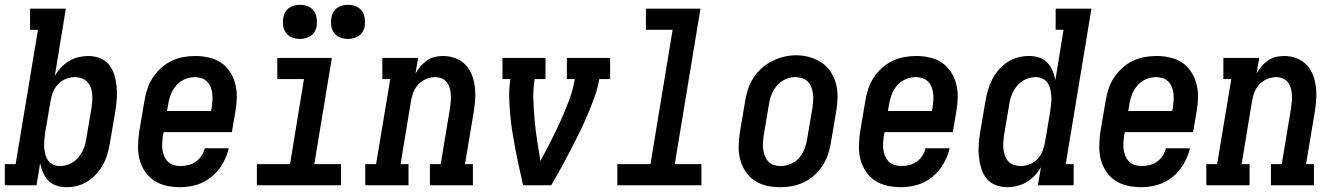

<svg xmlns="http://www.w3.org/2000/svg" viewBox="-42 -771 5562 799"><path d="M235 8Q213 8 193 1.5Q173 -5 159 -19.5Q145 -34 137 -53Q129 -72 125 -92L110 0H-22V-88H23L116 -647H83V-735H232L186 -455Q197 -474 212 -490Q227 -506 245.5 -517Q264 -528 284.5 -533Q305 -538 325 -538Q351 -538 374 -529Q397 -520 412 -501Q427 -482 434 -458.5Q441 -435 443.5 -410.5Q446 -386 444 -360Q442 -334 438 -309L416 -179Q412 -156 406 -133.5Q400 -111 388.5 -89.5Q377 -68 361 -49.5Q345 -31 324.5 -17.5Q304 -4 281 2Q258 8 235 8ZM207 -80Q228 -80 248.5 -89Q269 -98 283.5 -115Q298 -132 306 -152Q314 -172 317 -193L339 -323Q341 -337 342 -352Q343 -367 341.5 -381Q340 -395 335 -408Q330 -421 320.5 -431Q311 -441 297.5 -445.5Q284 -450 269 -450Q250 -450 231.5 -442.5Q213 -435 199 -420Q185 -405 178 -386.5Q171 -368 168 -349L146 -219Q144 -204 142.5 -188.5Q141 -173 142 -158.5Q143 -144 146.5 -129.5Q150 -115 158 -103.5Q166 -92 179 -86Q192 -80 207 -80Z M708 8Q679 8 651 2Q623 -4 600 -19Q577 -34 561.5 -57Q546 -80 539 -106.5Q532 -133 532.5 -162.5Q533 -192 537 -221L559 -351Q563 -376 571 -400.5Q579 -425 593.5 -447.5Q608 -470 628 -488Q648 -506 672 -517.5Q696 -529 721 -533.5Q746 -538 771 -538Q800 -538 828 -531.5Q856 -525 878 -510Q900 -495 915 -472Q930 -449 937 -422Q944 -395 943.5 -366Q943 -337 938 -309L923 -221H639L636 -207Q634 -192 633 -177.5Q632 -163 634 -148.5Q636 -134 641.5 -121Q647 -108 656.5 -98.5Q666 -89 680 -84.5Q694 -80 708 -80Q725 -80 741.5 -84Q758 -88 772.5 -98Q787 -108 796.5 -123Q806 -138 810 -154H910Q902 -120 884 -89Q866 -58 838 -35Q810 -12 776 -2Q742 8 708 8ZM836 -309 839 -323Q841 -338 842 -352.5Q843 -367 841.5 -381Q840 -395 835 -408Q830 -421 820.5 -431Q811 -441 797.5 -445.5Q784 -450 769 -450Q748 -450 727.5 -441.5Q707 -433 692 -416Q677 -399 669 -378.5Q661 -358 658 -337L653 -309Z M1027 0V-88H1165L1223 -442H1112V-530H1339L1266 -88H1377V0ZM1406 -609Q1389 -609 1373.5 -615Q1358 -621 1348.5 -634Q1339 -647 1336.5 -663.5Q1334 -680 1337 -697Q1339 -709 1345 -720Q1351 -731 1361 -738Q1371 -745 1383 -748Q1395 -751 1406 -751Q1423 -751 1438.5 -745Q1454 -739 1463.5 -726Q1473 -713 1475.5 -696.5Q1478 -680 1476 -663Q1474 -651 1468 -640Q1462 -629 1451.5 -622Q1441 -615 1429.5 -612Q1418 -609 1406 -609ZM1206 -609Q1189 -609 1173.5 -615Q1158 -621 1148.5 -634Q1139 -647 1136.5 -663.5Q1134 -680 1137 -697Q1139 -709 1145 -720Q1151 -731 1161 -738Q1171 -745 1183 -748Q1195 -751 1206 -751Q1223 -751 1238.5 -745Q1254 -739 1263.5 -726Q1273 -713 1275.5 -696.5Q1278 -680 1276 -663Q1274 -651 1268 -640Q1262 -629 1251.5 -622Q1241 -615 1229.5 -612Q1218 -609 1206 -609Z M1478 0V-88H1523L1582 -442H1549V-530H1698L1687 -465Q1696 -481 1708 -495Q1720 -509 1735 -519.5Q1750 -530 1767.5 -534Q1785 -538 1802 -538Q1828 -538 1852.5 -529Q1877 -520 1894 -502.5Q1911 -485 1920.5 -462Q1930 -439 1933.5 -413.5Q1937 -388 1935.5 -361.5Q1934 -335 1930 -309L1893 -88H1926V0H1747V-88H1792L1831 -323Q1833 -337 1834 -351.5Q1835 -366 1834 -379.5Q1833 -393 1829 -406Q1825 -419 1816.5 -429.5Q1808 -440 1795.5 -445Q1783 -450 1769 -450Q1750 -450 1731 -442Q1712 -434 1698.5 -419.5Q1685 -405 1678 -386.5Q1671 -368 1668 -349L1625 -88H1658V0Z M2135 0Q2127 -36 2119 -71.5Q2111 -107 2104 -143.5Q2097 -180 2091 -216.5Q2085 -253 2081.5 -290.5Q2078 -328 2077 -366Q2076 -404 2082 -442H2049V-530H2228V-442H2183Q2176 -398 2177.5 -355Q2179 -312 2183 -269Q2187 -226 2193.5 -184.5Q2200 -143 2207 -101Q2229 -142 2250.5 -184Q2272 -226 2291 -268.5Q2310 -311 2326.5 -354.5Q2343 -398 2350 -442H2317V-530H2497V-442H2452Q2445 -403 2431.5 -365.5Q2418 -328 2402 -290.5Q2386 -253 2368 -216.5Q2350 -180 2331 -143.5Q2312 -107 2292.5 -71.5Q2273 -36 2252 0Z M2527 0V-88H2665L2757 -647H2646V-735H2873L2766 -88H2877V0Z M3204 8Q3175 8 3147.5 1.5Q3120 -5 3097.5 -20Q3075 -35 3060 -58Q3045 -81 3038 -108Q3031 -135 3032 -164Q3033 -193 3037 -221L3059 -351Q3063 -376 3071 -400.5Q3079 -425 3093.5 -447.5Q3108 -470 3128.5 -488Q3149 -506 3172.5 -517.5Q3196 -529 3221 -535Q3246 -541 3272 -541Q3301 -541 3328 -533Q3355 -525 3377.5 -510Q3400 -495 3415 -472Q3430 -449 3437 -422.5Q3444 -396 3443.5 -366.5Q3443 -337 3438 -309L3416 -179Q3412 -154 3404 -129.5Q3396 -105 3381.5 -82.5Q3367 -60 3347 -42Q3327 -24 3303 -12.5Q3279 -1 3254 3.5Q3229 8 3204 8ZM3206 -80Q3227 -80 3248 -88.5Q3269 -97 3283.5 -114Q3298 -131 3306 -151.5Q3314 -172 3317 -193L3339 -323Q3341 -338 3342 -352.5Q3343 -367 3341 -381.5Q3339 -396 3334 -409Q3329 -422 3319.5 -431.5Q3310 -441 3296 -445.5Q3282 -450 3267 -450Q3246 -450 3226 -441Q3206 -432 3191.5 -415Q3177 -398 3169 -378Q3161 -358 3158 -337L3136 -207Q3134 -192 3133 -177.5Q3132 -163 3134 -149Q3136 -135 3141 -122Q3146 -109 3155 -99Q3164 -89 3177.5 -84.5Q3191 -80 3206 -80Z M3708 8Q3679 8 3651 2Q3623 -4 3600 -19Q3577 -34 3561.5 -57Q3546 -80 3539 -106.5Q3532 -133 3532.5 -162.5Q3533 -192 3537 -221L3559 -351Q3563 -376 3571 -400.5Q3579 -425 3593.5 -447.5Q3608 -470 3628 -488Q3648 -506 3672 -517.5Q3696 -529 3721 -533.5Q3746 -538 3771 -538Q3800 -538 3828 -531.5Q3856 -525 3878 -510Q3900 -495 3915 -472Q3930 -449 3937 -422Q3944 -395 3943.5 -366Q3943 -337 3938 -309L3923 -221H3639L3636 -207Q3634 -192 3633 -177.5Q3632 -163 3634 -148.5Q3636 -134 3641.5 -121Q3647 -108 3656.5 -98.5Q3666 -89 3680 -84.5Q3694 -80 3708 -80Q3725 -80 3741.5 -84Q3758 -88 3772.5 -98Q3787 -108 3796.5 -123Q3806 -138 3810 -154H3910Q3902 -120 3884 -89Q3866 -58 3838 -35Q3810 -12 3776 -2Q3742 8 3708 8ZM3836 -309 3839 -323Q3841 -338 3842 -352.5Q3843 -367 3841.5 -381Q3840 -395 3835 -408Q3830 -421 3820.5 -431Q3811 -441 3797.5 -445.5Q3784 -450 3769 -450Q3748 -450 3727.5 -441.5Q3707 -433 3692 -416Q3677 -399 3669 -378.5Q3661 -358 3658 -337L3653 -309Z M4150 8Q4124 8 4101 -1Q4078 -10 4063 -29Q4048 -48 4041 -71.5Q4034 -95 4031.5 -119.5Q4029 -144 4031 -170Q4033 -196 4037 -221L4059 -351Q4063 -374 4069.5 -396.5Q4076 -419 4087 -440.5Q4098 -462 4114 -480.5Q4130 -499 4150.5 -512.5Q4171 -526 4194 -532Q4217 -538 4240 -538Q4262 -538 4282 -531.5Q4302 -525 4316 -510.5Q4330 -496 4338 -477Q4346 -458 4350 -438L4384 -647H4351V-735H4500L4393 -88H4426V0H4277L4290 -75Q4279 -56 4263.5 -40Q4248 -24 4229.5 -13Q4211 -2 4190.5 3Q4170 8 4150 8ZM4206 -80Q4225 -80 4243.5 -87.5Q4262 -95 4276 -110Q4290 -125 4297 -143.5Q4304 -162 4307 -181L4329 -311Q4331 -326 4332.5 -341.5Q4334 -357 4333 -371.5Q4332 -386 4328.5 -400.5Q4325 -415 4317 -426.5Q4309 -438 4296 -444Q4283 -450 4268 -450Q4247 -450 4226.5 -441Q4206 -432 4191.5 -415Q4177 -398 4169 -378Q4161 -358 4158 -337L4136 -207Q4134 -193 4133 -178Q4132 -163 4134 -149Q4136 -135 4140.5 -122Q4145 -109 4154.5 -99Q4164 -89 4177.5 -84.5Q4191 -80 4206 -80Z M4708 8Q4679 8 4651 2Q4623 -4 4600 -19Q4577 -34 4561.5 -57Q4546 -80 4539 -106.5Q4532 -133 4532.5 -162.5Q4533 -192 4537 -221L4559 -351Q4563 -376 4571 -400.5Q4579 -425 4593.5 -447.5Q4608 -470 4628 -488Q4648 -506 4672 -517.5Q4696 -529 4721 -533.5Q4746 -538 4771 -538Q4800 -538 4828 -531.5Q4856 -525 4878 -510Q4900 -495 4915 -472Q4930 -449 4937 -422Q4944 -395 4943.5 -366Q4943 -337 4938 -309L4923 -221H4639L4636 -207Q4634 -192 4633 -177.5Q4632 -163 4634 -148.5Q4636 -134 4641.5 -121Q4647 -108 4656.5 -98.5Q4666 -89 4680 -84.5Q4694 -80 4708 -80Q4725 -80 4741.5 -84Q4758 -88 4772.5 -98Q4787 -108 4796.5 -123Q4806 -138 4810 -154H4910Q4902 -120 4884 -89Q4866 -58 4838 -35Q4810 -12 4776 -2Q4742 8 4708 8ZM4836 -309 4839 -323Q4841 -338 4842 -352.5Q4843 -367 4841.5 -381Q4840 -395 4835 -408Q4830 -421 4820.5 -431Q4811 -441 4797.5 -445.5Q4784 -450 4769 -450Q4748 -450 4727.5 -441.5Q4707 -433 4692 -416Q4677 -399 4669 -378.5Q4661 -358 4658 -337L4653 -309Z M4978 0V-88H5023L5082 -442H5049V-530H5198L5187 -465Q5196 -481 5208 -495Q5220 -509 5235 -519.5Q5250 -530 5267.5 -534Q5285 -538 5302 -538Q5328 -538 5352.5 -529Q5377 -520 5394 -502.5Q5411 -485 5420.5 -462Q5430 -439 5433.5 -413.5Q5437 -388 5435.5 -361.5Q5434 -335 5430 -309L5393 -88H5426V0H5247V-88H5292L5331 -323Q5333 -337 5334 -351.5Q5335 -366 5334 -379.5Q5333 -393 5329 -406Q5325 -419 5316.5 -429.5Q5308 -440 5295.5 -445Q5283 -450 5269 -450Q5250 -450 5231 -442Q5212 -434 5198.5 -419.5Q5185 -405 5178 -386.5Q5171 -368 5168 -349L5125 -88H5158V0Z"/></svg>

Font: Iosevka Curly Slab SmBdObl
Style: Regular
Weight: 600
Italic angle: -9°
Monospace: yes
Designer: Belleve Invis
Foundry: Belleve Invis
Version: Version 11.0.0; ttfautohint (v1.8.3)